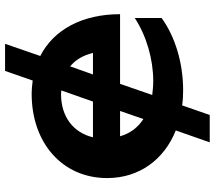

<svg xmlns="http://www.w3.org/2000/svg" viewBox="-65 -663 848 758"><g transform="rotate(-90 359.0 -284.0)"><path d="M176 120H284L322 11C341 14 361 15 382 15C490 15 594 -17 667 -70V-176C597 -130 504 -103 418 -103C399 -103 380 -105 363 -107L407 -234H682C682 -383 621 -496 517 -549L565 -688H458L420 -579C403 -581 385 -583 367 -583C174 -583 35 -462 35 -285C35 -158 108 -60 223 -14ZM366 -467C371 -467 376 -466 381 -466L337 -341H196C214 -418 277 -467 366 -467ZM200 -234H300L268 -142C234 -164 211 -195 200 -234ZM529 -341H444L476 -431C502 -410 520 -379 529 -341Z"/></g></svg>

Font: Bounded Med
Style: Regular
Weight: 500
Designer: Vlad Churkin
Version: Version 3.0